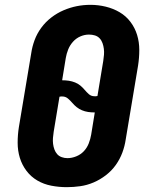

<svg xmlns="http://www.w3.org/2000/svg" viewBox="-20 -766 640 794"><path d="M256 8Q224 8 192.5 2Q161 -4 134.5 -19.5Q108 -35 89.5 -59.5Q71 -84 62 -113.5Q53 -143 53 -175.5Q53 -208 58 -240L109 -545Q113 -573 123 -600Q133 -627 150.5 -651Q168 -675 192 -693.5Q216 -712 243 -723.5Q270 -735 297.5 -740.5Q325 -746 354 -746Q386 -746 417 -738.5Q448 -731 474.5 -715.5Q501 -700 519.5 -675.5Q538 -651 547 -621.5Q556 -592 556 -559.5Q556 -527 551 -495L500 -190Q496 -162 486 -135Q476 -108 459 -84Q442 -60 418 -41.5Q394 -23 367 -11.5Q340 0 312 4Q284 8 256 8ZM371 -368Q374 -368 377 -368Q380 -368 383 -369L407 -514Q409 -527 410 -539.5Q411 -552 409.5 -564Q408 -576 404 -587.5Q400 -599 392 -607.5Q384 -616 372.5 -619.5Q361 -623 348 -623Q330 -623 312.5 -615.5Q295 -608 282 -593.5Q269 -579 262 -561.5Q255 -544 252 -526L237 -434Q237 -434 237.5 -434Q238 -434 238 -434Q252 -434 265 -432Q278 -430 290.5 -425Q303 -420 312.5 -412Q322 -404 330 -394.5Q338 -385 347.5 -376.5Q357 -368 371 -368ZM259 -112Q277 -112 295.5 -119.5Q314 -127 327 -141Q340 -155 347 -173Q354 -191 357 -209L372 -301Q372 -301 371.5 -301Q371 -301 371 -301Q357 -301 344 -303Q331 -305 319 -310Q307 -315 297 -323Q287 -331 279 -340.5Q271 -350 261 -358.5Q251 -367 238 -367Q235 -367 232 -367Q229 -367 226 -366L202 -221Q200 -208 199 -195.5Q198 -183 199.5 -171Q201 -159 205 -148Q209 -137 216.5 -128.5Q224 -120 235.5 -116Q247 -112 259 -112Z"/></svg>

Font: Iosevka Slab Heavy Extended
Style: Italic
Weight: 900
Width: 7
Italic angle: -9°
Monospace: yes
Designer: Belleve Invis
Foundry: Belleve Invis
Version: Version 11.1.0; ttfautohint (v1.8.3)